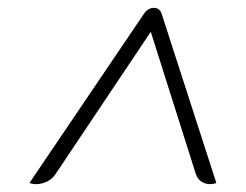

<svg xmlns="http://www.w3.org/2000/svg" viewBox="-20 -722 626 489"><path d="M346 -686Q357 -702 372 -702Q387 -702 392 -686L531 -256Q524 -253 515 -253Q503 -253 493 -259.5Q483 -266 479 -278L364 -641L121 -278Q113 -266 99.5 -259.5Q86 -253 72 -253Q63 -253 55 -256Z"/></svg>

Font: K2D Thin
Style: Italic
Weight: 100
Italic angle: -10°
Designer: Katatrad Aksorn Co.,Ltd.
Foundry: Cadson Demak Co.,Ltd.
Version: Version 1.000; ttfautohint (v1.6)